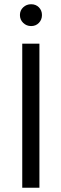

<svg xmlns="http://www.w3.org/2000/svg" viewBox="-20 -883 289 906"><path d="M166 3H85V-677H166ZM163.5 -848.5Q178 -834 178 -812Q178 -790 163.5 -775Q149 -760 127 -760Q105 -760 89.5 -775Q74 -790 74 -812Q74 -834 89.5 -848.5Q105 -863 127 -863Q149 -863 163.5 -848.5Z"/></svg>

Font: Hind Siliguri Fixed
Style: Regular
Weight: 400
Designer: Jyotish Sonowal
Foundry: Indian Type Foundry
Version: Version 1.001;October 28, 2021;FontCreator 12.0.0.2565 64-bi